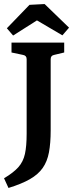

<svg xmlns="http://www.w3.org/2000/svg" viewBox="-24 -783 368 951"><path d="M244 -511Q227 -508 227 -490V-137Q227 -74 218.5 -28.5Q210 17 187.5 49Q165 81 124 104.5Q83 128 18 148L-4 100Q43 72 67 45Q91 18 99.5 -20.5Q108 -59 108 -121V-490Q108 -508 90 -511L33 -523V-572H294V-523ZM10 -643 122 -759 197 -763 318 -646 285 -608 159 -682 41 -607Z"/></svg>

Font: Rasa SemiBold
Style: Regular
Weight: 600
Designer: Anna Giedrys (Yrsa+Rasa design), David Brezina (Yrsa art-direction, Rasa art-direction, design)
Foundry: Rosetta Type Foundry
Version: Version 2.004